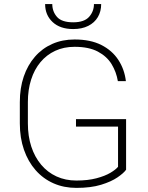

<svg xmlns="http://www.w3.org/2000/svg" viewBox="-20 -915 726 945"><path d="M600.6 -328.6V-79.6Q588.9 -63 558.3 -42Q527.8 -21 477.5 -5.6Q427.2 9.8 356 9.8Q294.4 9.8 243.4 -12.7Q192.4 -35.2 155.3 -77.4Q118.2 -119.6 97.9 -178Q77.6 -236.3 77.6 -307.6V-412.1Q77.6 -481.9 96.9 -538.3Q116.2 -594.7 151.9 -635.7Q187.5 -676.8 237.1 -698.7Q286.6 -720.7 347.2 -720.7Q425.3 -720.7 478.8 -693.6Q532.2 -666.5 562.5 -620.1Q592.8 -573.7 599.6 -515.6H560.1Q552.7 -560.5 529.5 -598.9Q506.3 -637.2 461.9 -660.9Q417.5 -684.6 347.2 -684.6Q293.9 -684.6 251.5 -664.8Q209 -645 179 -608.9Q148.9 -572.8 133.1 -522.9Q117.2 -473.1 117.2 -413.1V-307.6Q117.2 -245.1 134 -193.6Q150.9 -142.1 182.4 -104.5Q213.9 -66.9 258.1 -46.6Q302.2 -26.4 356 -26.4Q412.6 -26.4 454.8 -37.6Q497.1 -48.8 523.7 -64.7Q550.3 -80.6 561 -94.2V-292H354V-328.6ZM442.4 -895H478Q478 -858.9 461.7 -831.1Q445.3 -803.2 414.3 -787.6Q383.3 -772 340.3 -772Q275.9 -772 239 -806.4Q202.1 -840.8 202.1 -895H237.3Q237.3 -858.4 260.5 -831.8Q283.7 -805.2 340.3 -805.2Q394.5 -805.2 418.5 -832Q442.4 -858.9 442.4 -895Z"/></svg>

Font: Roboto ExtraLight
Style: Regular
Weight: 250
Designer: Christian Robertson
Foundry: Google
Version: Version 3.009; 2024